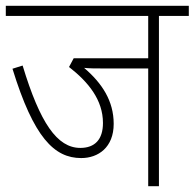

<svg xmlns="http://www.w3.org/2000/svg" viewBox="-20 -642 671 662"><path d="M528 -587H631V-622H0V-587H491V-441H234L218 -411C285 -359 335 -297 335 -218C335 -161 307 -132 257 -132C177 -132 118 -218 58 -416L23 -405C96 -168 167 -97 260 -97C319 -97 372 -134 372 -215C372 -294 332 -355 270 -408C288 -406 310 -406 331 -406H491V0H528Z"/></svg>

Font: Noto Sans SemiCondensed ExtraLight
Style: Italic
Weight: 200
Width: 4
Italic angle: -12°
Designer: Monotype Design Team
Foundry: Monotype Imaging Inc.
Version: Version 2.013